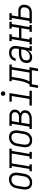

<svg xmlns="http://www.w3.org/2000/svg" viewBox="1790 -2562 919 4540"><g transform="rotate(-90 2250.0 -292.5)"><path d="M201 8Q173 8 146 1.5Q119 -5 97.5 -20.5Q76 -36 62.5 -58.5Q49 -81 43 -107Q37 -133 37.5 -161.5Q38 -190 43 -218L65 -348Q69 -373 77 -397.5Q85 -422 98.5 -444.5Q112 -467 132 -486Q152 -505 175.5 -516.5Q199 -528 224 -534.5Q249 -541 275 -541Q303 -541 329.5 -533Q356 -525 377.5 -510Q399 -495 412.5 -472Q426 -449 432 -423Q438 -397 437.5 -368.5Q437 -340 432 -312L411 -182Q406 -157 398.5 -132.5Q391 -108 377 -85.5Q363 -63 343 -44.5Q323 -26 299.5 -13.5Q276 -1 250.5 3.5Q225 8 201 8ZM202 -47Q220 -47 238.5 -51Q257 -55 274 -65Q291 -75 304.5 -89.5Q318 -104 327.5 -120.5Q337 -137 342.5 -155Q348 -173 351 -191L372 -321Q375 -341 376 -360.5Q377 -380 374 -398Q371 -416 363 -433Q355 -450 341 -461.5Q327 -473 309 -478Q291 -483 271 -483Q253 -483 234.5 -478.5Q216 -474 200 -464Q184 -454 170.5 -439.5Q157 -425 147.5 -408.5Q138 -392 132.5 -374.5Q127 -357 125 -339L103 -209Q100 -189 99 -170Q98 -151 101 -132.5Q104 -114 112 -97.5Q120 -81 133.5 -69.5Q147 -58 165 -52.5Q183 -47 202 -47Z M470 0V-55H524L594 -475H547V-530H1005V-475H951L881 -55H928V0H766V-55H820L890 -475H655L586 -55H632V0Z M1201 8Q1173 8 1146 1.5Q1119 -5 1097.5 -20.5Q1076 -36 1062.5 -58.5Q1049 -81 1043 -107Q1037 -133 1037.5 -161.5Q1038 -190 1043 -218L1065 -348Q1069 -373 1077 -397.5Q1085 -422 1098.5 -444.5Q1112 -467 1132 -486Q1152 -505 1175.5 -516.5Q1199 -528 1224 -534.5Q1249 -541 1275 -541Q1303 -541 1329.5 -533Q1356 -525 1377.5 -510Q1399 -495 1412.5 -472Q1426 -449 1432 -423Q1438 -397 1437.5 -368.5Q1437 -340 1432 -312L1411 -182Q1406 -157 1398.5 -132.5Q1391 -108 1377 -85.5Q1363 -63 1343 -44.5Q1323 -26 1299.5 -13.5Q1276 -1 1250.5 3.5Q1225 8 1201 8ZM1202 -47Q1220 -47 1238.5 -51Q1257 -55 1274 -65Q1291 -75 1304.5 -89.5Q1318 -104 1327.5 -120.5Q1337 -137 1342.5 -155Q1348 -173 1351 -191L1372 -321Q1375 -341 1376 -360.5Q1377 -380 1374 -398Q1371 -416 1363 -433Q1355 -450 1341 -461.5Q1327 -473 1309 -478Q1291 -483 1271 -483Q1253 -483 1234.5 -478.5Q1216 -474 1200 -464Q1184 -454 1170.5 -439.5Q1157 -425 1147.5 -408.5Q1138 -392 1132.5 -374.5Q1127 -357 1125 -339L1103 -209Q1100 -189 1099 -170Q1098 -151 1101 -132.5Q1104 -114 1112 -97.5Q1120 -81 1133.5 -69.5Q1147 -58 1165 -52.5Q1183 -47 1202 -47Z M1470 0V-55H1524L1594 -475H1547V-530H1772Q1794 -530 1816 -527Q1838 -524 1857 -515.5Q1876 -507 1891.5 -493Q1907 -479 1916 -460.5Q1925 -442 1927 -420Q1929 -398 1926 -376Q1923 -359 1916 -342Q1909 -325 1897 -311.5Q1885 -298 1869 -288.5Q1853 -279 1836 -273Q1856 -265 1872.5 -252Q1889 -239 1899.5 -220.5Q1910 -202 1912.5 -180Q1915 -158 1911 -136Q1907 -114 1897.5 -93Q1888 -72 1871 -55.5Q1854 -39 1833 -28Q1812 -17 1790.5 -10.5Q1769 -4 1747 -2Q1725 0 1703 0ZM1746 -302Q1758 -302 1771 -303.5Q1784 -305 1796.5 -309Q1809 -313 1821.5 -319.5Q1834 -326 1843.5 -335.5Q1853 -345 1858 -357.5Q1863 -370 1865 -383Q1869 -403 1864 -422Q1859 -441 1844.5 -453.5Q1830 -466 1811 -470.5Q1792 -475 1772 -475H1655L1626 -302ZM1703 -55Q1718 -55 1733.5 -56.5Q1749 -58 1764 -62Q1779 -66 1794 -72.5Q1809 -79 1821.5 -90Q1834 -101 1841.5 -115.5Q1849 -130 1851 -145Q1854 -161 1851.5 -176.5Q1849 -192 1841 -204.5Q1833 -217 1820.5 -225.5Q1808 -234 1793.5 -238.5Q1779 -243 1763.5 -245Q1748 -247 1732 -247H1617L1586 -55Z M2024 0V-55H2179L2249 -475H2115V-530H2319L2241 -55H2374V0ZM2306 -628Q2294 -628 2282.5 -632.5Q2271 -637 2264 -646Q2257 -655 2255 -667.5Q2253 -680 2255 -693Q2256 -701 2260.5 -709.5Q2265 -718 2272.5 -723Q2280 -728 2289 -730Q2298 -732 2306 -732Q2319 -732 2330.5 -727.5Q2342 -723 2349 -714Q2356 -705 2358 -692.5Q2360 -680 2358 -667Q2356 -659 2351.5 -650.5Q2347 -642 2339.5 -637Q2332 -632 2323.5 -630Q2315 -628 2306 -628Z M2837 147 2861 0H2526L2502 147H2440L2474 -55H2524Q2544 -87 2559.5 -121.5Q2575 -156 2585.5 -190.5Q2596 -225 2603 -260.5Q2610 -296 2616 -331L2640 -475H2599V-530H2994V-475H2935L2865 -55H2932L2898 147ZM2804 -55 2873 -475H2701L2676 -322Q2670 -288 2663.5 -254Q2657 -220 2647.5 -186.5Q2638 -153 2624.5 -119.5Q2611 -86 2593 -55Z M3161 8Q3161 8 3161 8Q3161 8 3161 8Q3129 8 3100 -3Q3071 -14 3053.5 -38Q3036 -62 3032 -93.5Q3028 -125 3033 -156Q3037 -180 3047 -203.5Q3057 -227 3076 -245Q3095 -263 3118 -275Q3141 -287 3165.5 -293.5Q3190 -300 3214 -302.5Q3238 -305 3262 -305H3361L3369 -353Q3372 -370 3372.5 -386.5Q3373 -403 3368.5 -418.5Q3364 -434 3355 -446.5Q3346 -459 3333 -467.5Q3320 -476 3304 -479.5Q3288 -483 3271 -483Q3250 -483 3227.5 -477.5Q3205 -472 3186 -458.5Q3167 -445 3154 -425Q3141 -405 3137 -383H3076Q3081 -405 3090 -426Q3099 -447 3112.5 -465.5Q3126 -484 3145 -498.5Q3164 -513 3185 -522Q3206 -531 3228 -534.5Q3250 -538 3271 -538Q3297 -538 3322 -533.5Q3347 -529 3367.5 -517Q3388 -505 3403.5 -486Q3419 -467 3426 -444Q3433 -421 3433.5 -395.5Q3434 -370 3429 -344L3381 -55H3428V0H3311L3327 -95Q3315 -73 3297.5 -53Q3280 -33 3257.5 -18.5Q3235 -4 3210.5 2Q3186 8 3161 8ZM3177 -47Q3206 -47 3236 -57.5Q3266 -68 3289.5 -89.5Q3313 -111 3326 -139.5Q3339 -168 3344 -198L3352 -249H3262Q3245 -249 3228 -248Q3211 -247 3194 -243Q3177 -239 3160 -232.5Q3143 -226 3128.5 -214.5Q3114 -203 3105.5 -187Q3097 -171 3094 -154Q3091 -134 3093.5 -113Q3096 -92 3107 -76.5Q3118 -61 3137 -54Q3156 -47 3177 -47Z M3470 0V-55H3524L3594 -475H3547V-530H3709V-475H3655L3626 -302H3861L3890 -475H3843V-530H4005V-475H3951L3881 -55H3928V0H3766V-55H3820L3852 -247H3617L3586 -55H3632V0Z M3970 0V-55H4024L4094 -475H4047V-530H4209V-475H4155L4129 -319H4264Q4287 -319 4309 -315Q4331 -311 4349.5 -300Q4368 -289 4381.5 -272Q4395 -255 4401.5 -234Q4408 -213 4408 -190Q4408 -167 4404 -145Q4401 -125 4394.5 -105Q4388 -85 4375.5 -67.5Q4363 -50 4346 -36.5Q4329 -23 4309.5 -14.5Q4290 -6 4270 -3Q4250 0 4230 0ZM4086 -55H4230Q4250 -55 4270 -61Q4290 -67 4306.5 -80.5Q4323 -94 4332 -113.5Q4341 -133 4344 -153Q4348 -174 4346 -195Q4344 -216 4333.5 -232Q4323 -248 4304 -256Q4285 -264 4264 -264H4120Z"/></g></svg>

Font: Iosevka Slab Light Oblique
Style: Regular
Weight: 300
Italic angle: -9°
Monospace: yes
Designer: Belleve Invis
Foundry: Belleve Invis
Version: Version 11.1.1; ttfautohint (v1.8.3)